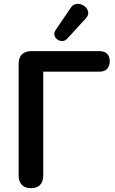

<svg xmlns="http://www.w3.org/2000/svg" viewBox="-20 -971 599 999"><path d="M141 8Q110 8 93.5 -9.5Q77 -27 77 -58V-639Q77 -671 94 -688Q111 -705 143 -705H496Q523 -705 537 -691.5Q551 -678 551 -652Q551 -627 537 -612.5Q523 -598 496 -598H205V-58Q205 -27 189 -9.5Q173 8 141 8ZM331 -771Q319 -758 304.5 -757.5Q290 -757 278.5 -765.5Q267 -774 263.5 -787Q260 -800 269 -814L347 -929Q358 -946 373.5 -949.5Q389 -953 404 -947.5Q419 -942 428.5 -930.5Q438 -919 439 -904.5Q440 -890 427 -876Z"/></svg>

Font: Nunito
Style: Bold
Weight: 700
Designer: Vernon Adams
Foundry: Vernon Adams
Version: Version 3.602